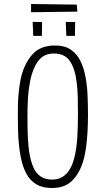

<svg xmlns="http://www.w3.org/2000/svg" viewBox="-20 -935 528 958"><path d="M239 3Q192 3 161 -15.5Q130 -34 111.5 -68.5Q93 -103 84 -149Q78 -179 74.5 -212.5Q71 -246 70 -283Q69 -320 69 -359Q69 -385 69.5 -410Q70 -435 72 -459.5Q74 -484 77.5 -507.5Q81 -531 86 -553Q103 -620 142 -664Q181 -708 256 -708Q303 -708 333.5 -687Q364 -666 381.5 -630.5Q399 -595 407 -549Q415 -506 417 -456.5Q419 -407 419 -358Q419 -315 416.5 -274Q414 -233 409 -196.5Q404 -160 394 -128Q376 -69 339.5 -33Q303 3 239 3ZM240 -39Q271 -39 293 -53Q315 -67 329.5 -92.5Q344 -118 352 -153Q362 -194 365.5 -247.5Q369 -301 369 -363Q369 -409 368 -451Q367 -493 362 -529Q354 -593 328.5 -630.5Q303 -668 249 -668Q198 -668 170.5 -630.5Q143 -593 131 -534Q127 -514 124 -491.5Q121 -469 119.5 -445Q118 -421 117.5 -397Q117 -373 117 -348Q117 -295 119 -248.5Q121 -202 128 -164Q135 -125 148 -97Q161 -69 183.5 -54Q206 -39 240 -39ZM135 -874V-915L363 -912L366 -877ZM189 -756H146L143 -826L190 -825ZM354 -756H311L308 -826L355 -825Z"/></svg>

Font: Truculenta ExtraLight
Style: Regular
Weight: 250
Version: Version 1.002